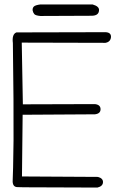

<svg xmlns="http://www.w3.org/2000/svg" viewBox="-20 -867 540 865"><path d="M455 -722Q481 -721 480 -700Q478 -678 455 -674L78 -675L83 -397L408 -398Q433 -395 433 -375Q433 -355 408 -352L82 -350L79 -72L421 -70Q444 -64 444 -47Q444 -28 419 -22Q248 -23 158 -23Q68 -23 59 -24Q38 -24 37 -49Q38 -65 39 -112Q40 -159 41 -235Q42 -389 38 -673Q33 -713 54 -721ZM397 -847Q429 -838 426 -819Q424 -796 392 -796L162 -795Q140 -797 134.5 -803.5Q129 -810 127 -820Q126 -831 132.5 -837.5Q139 -844 162 -847Z"/></svg>

Font: Yomogi
Style: Regular
Weight: 400
Designer: satsuyako
Foundry: satsuyako
Version: Version 3.100